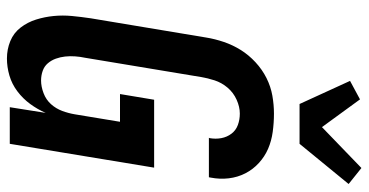

<svg xmlns="http://www.w3.org/2000/svg" viewBox="-268 -760 1037 540"><g transform="rotate(90 250.0 -490.5)"><path d="M145 8Q119 8 96 -1.5Q73 -11 58 -30.5Q43 -50 35.5 -74Q28 -98 25.5 -123.5Q23 -149 25.5 -175Q28 -201 32 -228L86 -552Q90 -577 98.5 -602Q107 -627 121 -649.5Q135 -672 155.5 -691Q176 -710 200 -722Q224 -734 249.5 -738.5Q275 -743 300 -743Q326 -743 351.5 -739.5Q377 -736 399 -726.5Q421 -717 439 -700.5Q457 -684 468 -662.5Q479 -641 482 -616Q485 -591 480 -565L479 -560H368L369 -562Q372 -579 369 -595Q366 -611 356.5 -623.5Q347 -636 332 -641.5Q317 -647 300 -647Q281 -647 261 -638Q241 -629 227 -612.5Q213 -596 206.5 -576Q200 -556 197 -537L143 -212Q140 -198 139 -183.5Q138 -169 139.5 -155.5Q141 -142 145.5 -129.5Q150 -117 158.5 -107Q167 -97 180 -92.5Q193 -88 207 -88Q224 -88 242.5 -95Q261 -102 273.5 -116Q286 -130 292.5 -147.5Q299 -165 302 -183L323 -310H245L261 -406H452L385 0H282L298 -101Q288 -78 273 -57.5Q258 -37 237.5 -21.5Q217 -6 193 1Q169 8 145 8ZM273 -815 208 -957 260 -985 338 -878 453 -989 498 -953 385 -815Z"/></g></svg>

Font: Iosevka Curly
Style: Bold Italic
Weight: 700
Italic angle: -9°
Monospace: yes
Designer: Belleve Invis
Foundry: Belleve Invis
Version: Version 22.1.2; ttfautohint (v1.8.4)